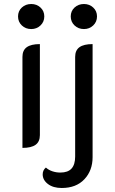

<svg xmlns="http://www.w3.org/2000/svg" viewBox="-20 -729 574 958"><path d="M70 -647Q70 -674 89 -691.5Q108 -709 136 -709Q163 -709 182 -691.5Q201 -674 201 -647Q201 -620 182 -602Q163 -584 136 -584Q108 -584 89 -602Q70 -620 70 -647ZM333 -647Q333 -674 352 -691.5Q371 -709 399 -709Q426 -709 445 -691.5Q464 -674 464 -647Q464 -620 445 -602Q426 -584 399 -584Q371 -584 352 -602Q333 -620 333 -647ZM92 -445Q92 -478 113.5 -493.5Q135 -509 179 -509V-55Q179 -22 157.5 -6.5Q136 9 92 9ZM193 141Q193 120 209 107Q222 119 241 125.5Q260 132 281 132Q319 132 337 112Q355 92 355 52V-445Q355 -478 376.5 -493.5Q398 -509 442 -509V55Q442 122 401 165.5Q360 209 288 209Q245 209 219 189Q193 169 193 141Z"/></svg>

Font: K2D
Style: Regular
Weight: 400
Version: Version 1.000; ttfautohint (v1.6)